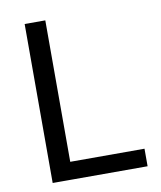

<svg xmlns="http://www.w3.org/2000/svg" viewBox="-75 -700 637 760"><g transform="rotate(-10 243.5 -319.5)"><path d="M158.5 0H75.5V-639H158.5ZM120 -70.5H457V0H120Z"/></g></svg>

Font: Anek Gujarati Medium
Style: Regular
Weight: 400
Version: Version 1.003